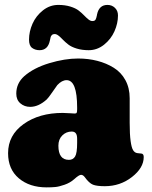

<svg xmlns="http://www.w3.org/2000/svg" viewBox="-20 -769 633 801"><path d="M365.2 -681.2Q375 -681.2 378.4 -686.8Q381.8 -692.4 384.3 -705.1Q384.3 -707.5 384.8 -708.5Q393.1 -748.5 428.2 -748.5Q446.8 -748.5 459.5 -736.3Q472.2 -724.1 472.2 -704.6Q472.2 -671.4 457.5 -638.4Q442.9 -605.5 414.1 -582.5Q385.3 -559.6 350.1 -559.6Q322.3 -559.6 300 -566.4Q277.8 -573.2 264.9 -583.3Q252 -593.3 242.4 -603.3Q232.9 -613.3 224.4 -620.1Q215.8 -627 208 -627Q200.7 -627 196.5 -622.8Q192.4 -618.7 191.4 -614.7Q190.4 -610.8 188 -599.6Q179.7 -559.6 145 -559.6Q127 -559.6 114 -569.1Q101.1 -578.6 101.1 -603.5Q101.1 -637.2 115.7 -670.2Q130.4 -703.1 159.2 -725.8Q188 -748.5 223.1 -748.5Q251 -748.5 273.2 -741.7Q295.4 -734.9 308.3 -724.9Q321.3 -714.8 330.8 -704.8Q340.3 -694.8 348.9 -688Q357.4 -681.2 365.2 -681.2ZM47.9 -378.4Q47.9 -421.4 81.1 -451.2Q120.6 -485.8 185.5 -505.4Q250.5 -524.9 305.7 -524.9Q348.6 -524.9 386.2 -515.1Q423.8 -505.4 454.6 -486.3Q485.4 -467.3 503.2 -434.6Q521 -401.9 521 -359.4V-256.8Q521 -208.5 524.9 -180.7Q528.8 -152.8 535.2 -142.6Q541.5 -132.3 551.8 -130.4Q554.7 -129.9 558.1 -129.6Q561.5 -129.4 564.9 -128.9Q568.4 -128.4 569.8 -128.4Q579.6 -127.4 579.6 -113.8Q579.6 -68.8 530.5 -30.5Q481.4 7.8 417 7.8Q384.3 7.8 367.9 1.5Q351.6 -4.9 333 -30.8Q326.2 -39.6 317.9 -39.6Q309.6 -39.6 289.6 -21.5Q272.5 -6.3 249.3 1.7Q226.1 9.8 210.9 11.2Q195.8 12.7 174.3 12.7Q103.5 12.7 58.6 -25.1Q13.7 -63 13.7 -129.9Q13.7 -205.1 78.6 -251.5Q143.6 -297.9 241.7 -297.9Q252.9 -297.9 270.8 -296.6Q288.6 -295.4 292 -295.4Q298.3 -295.4 300 -298.8Q301.8 -302.2 301.8 -313.5V-320.3Q301.8 -434.6 257.8 -434.6Q238.3 -434.6 219.2 -414.1Q215.8 -410.2 199 -385.5Q182.1 -360.8 174.8 -354Q140.6 -323.2 106 -323.2Q82 -323.2 64.9 -337.9Q47.9 -352.5 47.9 -378.4ZM301.8 -172.9V-189.5Q301.8 -205.1 296.9 -211.9Q291.5 -220.2 279.3 -220.2Q256.3 -220.2 240 -204.1Q223.6 -188 223.6 -161.1Q223.6 -102.1 267.6 -102.1Q284.7 -102.1 293.2 -116Q301.8 -129.9 301.8 -172.9Z"/></svg>

Font: Cooper* Black
Style: Regular
Weight: 900
Designer: Owen Earl
Foundry: indestructible type*
Version: Version 0.001